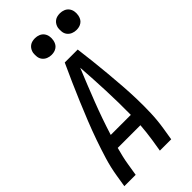

<svg xmlns="http://www.w3.org/2000/svg" viewBox="-290 -1020 1089 1089"><g transform="rotate(-45 254.0 -476.0)"><path d="M6 0 18 -74Q27 -130 44 -186Q61 -242 80.5 -297.5Q100 -353 122 -408Q144 -463 167 -517.5Q190 -572 214 -626.5Q238 -681 263 -735H367Q374 -681 380 -626.5Q386 -572 391 -517.5Q396 -463 400 -408Q404 -353 405.5 -297.5Q407 -242 405 -186Q403 -130 394 -74L382 0H291L303 -74Q307 -100 310 -127Q313 -154 315 -180H133Q126 -154 119.5 -127Q113 -100 109 -74L97 0ZM157 -260H318Q319 -359 315 -457Q311 -555 304 -652Q264 -555 226 -457Q188 -359 157 -260ZM441 -818Q425 -818 410.5 -824Q396 -830 386.5 -842Q377 -854 375 -869.5Q373 -885 375 -901Q377 -912 383 -922.5Q389 -933 398.5 -940Q408 -947 419 -949.5Q430 -952 441 -952Q457 -952 471.5 -946Q486 -940 495 -928Q504 -916 506.5 -900.5Q509 -885 506 -869Q504 -858 498.5 -847.5Q493 -837 483 -830Q473 -823 462.5 -820.5Q452 -818 441 -818ZM241 -818Q225 -818 210.5 -824Q196 -830 186.5 -842Q177 -854 175 -869.5Q173 -885 175 -901Q177 -912 183 -922.5Q189 -933 198.5 -940Q208 -947 219 -949.5Q230 -952 241 -952Q257 -952 271.5 -946Q286 -940 295 -928Q304 -916 306.5 -900.5Q309 -885 306 -869Q304 -858 298.5 -847.5Q293 -837 283 -830Q273 -823 262.5 -820.5Q252 -818 241 -818Z"/></g></svg>

Font: Iosevka Term Curly Md Obl
Style: Regular
Weight: 500
Italic angle: -9°
Designer: Belleve Invis
Foundry: Belleve Invis
Version: Version 32.3.0